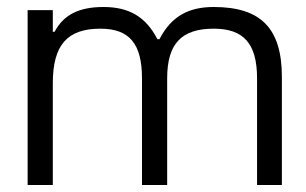

<svg xmlns="http://www.w3.org/2000/svg" viewBox="-20 -529 876 549"><path d="M267 -447C350 -447 386 -404 386 -305V0H458V-305C458 -404 499 -447 591 -447C677 -447 715 -404 715 -305V0H786V-309C786 -448 726 -509 591 -509C520 -509 470 -483 436 -417H430C397 -481 349 -509 276 -509C206 -509 162 -487 136 -438H131V-500H59V0H131V-291C131 -400 172 -447 267 -447Z"/></svg>

Font: LT Wave Alt Light
Style: Regular
Weight: 300
Designer: Daniel Lyons
Version: Version 2.5 (Glyphs App)